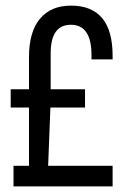

<svg xmlns="http://www.w3.org/2000/svg" viewBox="-20 -662 459 682"><path d="M380 -464V-451H305V-466Q305 -574 232 -574Q160 -574 160 -473V-345H282V-280H159L151 -73H380V0H28V-73H83V-280H18V-345H83V-459Q83 -549 122 -595.5Q161 -642 232 -642Q380 -642 380 -464Z"/></svg>

Font: Pragati Narrow
Style: Regular
Weight: 400
Designer: Hector Gatti, Marcela Romero, Pablo Cosgaya and Nicolas Silva
Foundry: Omnibus-Type
Version: Version 1.010; ttfautohint (v1.3)